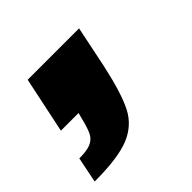

<svg xmlns="http://www.w3.org/2000/svg" viewBox="-116 -261 523 523"><g transform="rotate(-45 145.0 0.5)"><path d="M75 15 79 0H11L45 -162H243L218 -41Q199 46 178 86.5Q157 127 112.5 145Q68 163 -22 163L-7 89Q22 89 37.5 82.5Q53 76 60.5 60.5Q68 45 75 15Z"/></g></svg>

Font: Saira Semi Condensed Black
Style: Italic
Weight: 900
Width: 4
Italic angle: -12°
Designer: Hector Gatti with collaboration of the Omnibus-Type team
Foundry: Omnibus-Type
Version: Version 1.001; ttfautohint (v1.8)